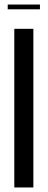

<svg xmlns="http://www.w3.org/2000/svg" viewBox="-20 -826 211 846"><path d="M127 -699V0H43V-699ZM156 -785H14V-806H156Z"/></svg>

Font: Moniqa SemBd Narrow Heading
Style: Regular
Weight: 600
Width: 4
Designer: Rajesh Rajput
Foundry: Rajesh Rajput
Version: Version 1.000